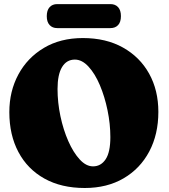

<svg xmlns="http://www.w3.org/2000/svg" viewBox="-20 -901 822 936"><path d="M384 -715.5Q497 -715.5 579.5 -669.2Q662 -623 707 -542Q752 -461 752 -355.5Q752 -246.5 707.8 -162.8Q663.5 -79 582.8 -31.8Q502 15.5 393 15.5Q279 15.5 196.5 -30.5Q114 -76.5 69.8 -159.8Q25.5 -243 25.5 -354.5Q25.5 -456 69.5 -537.8Q113.5 -619.5 194 -667.5Q274.5 -715.5 384 -715.5ZM518 -232.5Q518 -297 504.2 -363.5Q490.5 -430 466.8 -486Q443 -542 411.5 -576.2Q380 -610.5 345 -610.5Q304.5 -610.5 282.5 -574Q260.5 -537.5 260.5 -467.5Q260.5 -401.5 274.5 -335Q288.5 -268.5 313 -213Q337.5 -157.5 368.5 -123.8Q399.5 -90 433.5 -90Q472 -90 495 -124.5Q518 -159 518 -232.5ZM208 -822Q208 -851 221.8 -866Q235.5 -881 259 -881H518.5Q542 -881 555.8 -866Q569.5 -851 569.5 -822.5Q569.5 -793.5 555.8 -778.8Q542 -764 518.5 -764H259Q235.5 -764 221.8 -779Q208 -794 208 -822Z"/></svg>

Font: Fraunces 72pt S100 Black
Style: Regular
Weight: 900
Version: Version 1.000; ttfautohint (v1.8.3)